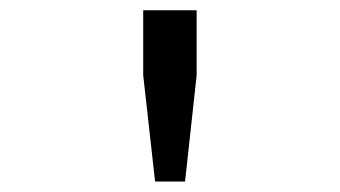

<svg xmlns="http://www.w3.org/2000/svg" viewBox="-20 -750 660 373"><path d="M281.3 -397.3 258.2 -603.8V-730H362V-603.5L339.5 -397.3Z"/></svg>

Font: Monaspace Krypton Var ExLight
Style: Regular
Weight: 200
Designer: Riley Cran and the Lettermatic Team
Version: Version 1.200 (Monaspace Krypton Var)